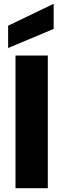

<svg xmlns="http://www.w3.org/2000/svg" viewBox="-20 -996 335 1016"><path d="M233 -702V0H62V-702ZM264 -843 23 -742V-860L264 -976Z"/></svg>

Font: IBM-Poppins
Style: Poppins-Bold
Weight: 700
Designer: Mike Abbink, Paul van der Laan, Pieter van Rosmalen, Ben Mitchell, Mark Frömberg
Foundry: Bold Monday
Version: Version 1.1